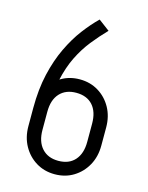

<svg xmlns="http://www.w3.org/2000/svg" viewBox="-111 -785 670 870"><g transform="rotate(15 223.5 -350.0)"><path d="M60 -250Q60 -338 76.5 -409.5Q93 -481 120.5 -538.5Q148 -596 181 -639.5Q214 -683 247 -715L299 -676Q264 -640 233 -601Q202 -562 178 -513.5Q154 -465 140 -401Q126 -337 126 -250ZM60 -165V-250H126V-165ZM336 -165V-250H402V-165ZM402 -165Q402 -113 379.5 -72.5Q357 -32 318.5 -8.5Q280 15 231 15V-48Q281 -48 308.5 -79Q336 -110 336 -165ZM60 -165H126Q126 -110 154 -79Q182 -48 231 -48V15Q182 15 143.5 -8.5Q105 -32 82.5 -72.5Q60 -113 60 -165ZM402 -250H336Q336 -306 308.5 -336.5Q281 -367 231 -367V-430Q280 -430 318.5 -406.5Q357 -383 379.5 -342.5Q402 -302 402 -250ZM60 -250Q60 -302 82.5 -342.5Q105 -383 143.5 -406.5Q182 -430 231 -430V-367Q182 -367 154 -336.5Q126 -306 126 -250Z"/></g></svg>

Font: Akshar Light
Style: Regular
Weight: 300
Designer: Tall Chai
Foundry: Tall Chai
Version: Version 1.100